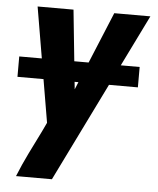

<svg xmlns="http://www.w3.org/2000/svg" viewBox="-53 -575 681 826"><g transform="rotate(5 288.0 -162.5)"><path d="M47 205H202L563 -530H407L266 -189L231 -530H76L160 -35L142 3Q117 53 92.5 103Q68 153 47 205ZM16 -221H536V-309H16Z"/></g></svg>

Font: Iosevka Sparkle Heavy Oblique
Style: Regular
Weight: 900
Italic angle: -9°
Designer: Belleve Invis
Foundry: Belleve Invis
Version: Version 4.5.0; ttfautohint (v1.8.3)